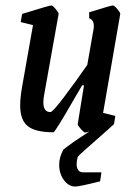

<svg xmlns="http://www.w3.org/2000/svg" viewBox="-20 -477 510 704"><path d="M358 -63 403 -52 398 -22Q379 -4 332 37Q322 46 294 70.5Q266 95 265 99Q261 113 261 124Q261 155 286 155H352L347 188Q271 207 256 207Q232 207 214.5 183.5Q197 160 197 127Q197 100 212 72Q238 50 308 5Q296 9 292 9Q288 9 276 -4.5Q264 -18 265 -22L288 -164H281L257 -123Q182 8 176 8Q111 8 82.5 -14Q54 -36 54 -90Q54 -117 60 -153L101 -385L56 -396L61 -426Q161 -457 168 -457Q173 -457 184 -444Q195 -431 195 -426L142 -130Q139 -115 139 -102Q139 -66 165 -66Q173 -66 213.5 -119.5Q254 -173 300 -239L323 -370Q324 -375 324 -382Q324 -404 307 -410V-432Q387 -457 394 -457Q399 -457 410 -444Q421 -431 421 -426Z"/></svg>

Font: Grenze
Style: Italic
Weight: 400
Italic angle: -10°
Designer: Renata Polastri
Foundry: Omnibus-Type
Version: Version 1.002; ttfautohint (v1.8)